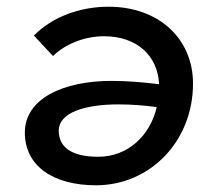

<svg xmlns="http://www.w3.org/2000/svg" viewBox="-20 -547 643 572"><path d="M303 -527C217 -527 135 -496 81 -441L138 -380C172 -414 229 -439 290 -439C387 -439 450 -382 454 -296C407 -302 359 -306 312 -306C170 -306 54 -254 54 -152C54 -52 139 5 266 5C427 5 555 -126 555 -298C555 -431 454 -527 303 -527ZM155 -158C155 -210 229 -236 333 -236C371 -236 410 -233 447 -228C427 -142 360 -80 273 -80C192 -80 155 -109 155 -158Z"/></svg>

Font: Fixel Display 20240404 Medium
Style: Italic
Weight: 500
Italic angle: -10°
Designer: AlfaBravo + MacPaw
Foundry: Kyrylo Tkachov, Marchela Mozhyna, Serhii Makarenko, Maria Weinstein, Zakhar Kryvoshyya
Version: Version 1.211;Glyphs 3.2 (3225)